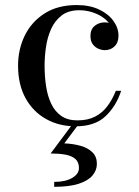

<svg xmlns="http://www.w3.org/2000/svg" viewBox="-20 -490 550 760"><path d="M279.5 10Q214 10 162.5 -18.8Q111 -47.5 81.2 -101.2Q51.5 -155 51.5 -230Q51.5 -295 78.2 -349.5Q105 -404 156.8 -437Q208.5 -470 284 -470Q335 -470 372 -452.5Q409 -435 429 -407.2Q449 -379.5 449 -348.5Q449 -321.5 433.5 -306.5Q418 -291.5 395 -291.5Q382.5 -291.5 369.2 -297.2Q356 -303 347 -315.2Q338 -327.5 338 -347.5Q338 -374 355 -387.8Q372 -401.5 395 -401.5Q416.5 -401.5 432.2 -388.2Q448 -375 448 -348.5H429Q429 -372 417.2 -390.5Q405.5 -409 385.8 -422.2Q366 -435.5 342 -442.5Q318 -449.5 294 -449.5Q251 -449.5 224 -428.8Q197 -408 182.2 -375Q167.5 -342 162 -303.8Q156.5 -265.5 156.5 -230Q156.5 -187 162.5 -148Q168.5 -109 183 -78.8Q197.5 -48.5 222.8 -31Q248 -13.5 286.5 -13.5Q327.5 -13.5 356.5 -28.5Q385.5 -43.5 405.2 -70Q425 -96.5 438.5 -130.5H459.5Q440 -70 397.8 -30Q355.5 10 279.5 10ZM194.5 249.5V230Q239 230 265.8 214.2Q292.5 198.5 292.5 175Q292.5 151.5 278 139Q263.5 126.5 238.2 122Q213 117.5 180.5 117.5L268 0H292.5L234.5 77.5Q271 79 300 87.5Q329 96 346.2 113.2Q363.5 130.5 363.5 158.5Q363.5 183.5 346.5 204.2Q329.5 225 292.2 237.2Q255 249.5 194.5 249.5Z"/></svg>

Font: Bodoni Moda SC 11pt
Style: Regular
Weight: 400
Version: Version 2.005